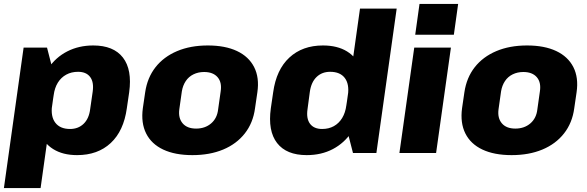

<svg xmlns="http://www.w3.org/2000/svg" viewBox="-24 -784 3009 984"><path d="M371 11Q298 11 248.5 -20Q199 -51 177.5 -108.5Q156 -166 166 -244L174 -298Q186 -377 223.5 -433.5Q261 -490 320.5 -520.5Q380 -551 454 -551Q558 -551 606 -489Q654 -427 638 -311L626 -229Q610 -113 543.5 -51Q477 11 371 11ZM97 -540H217L261 -369L184 180H-4ZM335 -123Q377 -123 404.5 -149.5Q432 -176 438 -224L451 -314Q458 -363 438 -389.5Q418 -416 376 -416Q342 -416 315.5 -401.5Q289 -387 272.5 -360.5Q256 -334 251 -296L243 -244Q235 -187 259.5 -155Q284 -123 335 -123Z M962 11Q873 11 812.5 -17.5Q752 -46 725 -100Q698 -154 708 -229L720 -311Q731 -386 773 -439.5Q815 -493 883.5 -522Q952 -551 1041 -551Q1130 -551 1190.5 -522.5Q1251 -494 1278.5 -440Q1306 -386 1295 -311L1283 -229Q1273 -154 1230.5 -100Q1188 -46 1119.5 -17.5Q1051 11 962 11ZM981 -125Q1027 -125 1058 -151.5Q1089 -178 1094 -224L1107 -316Q1114 -362 1091 -388.5Q1068 -415 1022 -415Q992 -415 967.5 -403Q943 -391 928 -368.5Q913 -346 908 -316L895 -224Q889 -179 912 -152Q935 -125 981 -125Z M1548 11Q1444 11 1396 -51Q1348 -113 1364 -229L1376 -311Q1392 -427 1459 -489Q1526 -551 1631 -551Q1705 -551 1754.5 -520.5Q1804 -490 1825.5 -433.5Q1847 -377 1836 -298L1828 -244Q1817 -166 1779 -108.5Q1741 -51 1682 -20Q1623 11 1548 11ZM1627 -123Q1661 -123 1687 -137.5Q1713 -152 1729.5 -179Q1746 -206 1751 -244L1759 -296Q1767 -353 1743 -384.5Q1719 -416 1668 -416Q1626 -416 1598.5 -389.5Q1571 -363 1564 -314L1552 -224Q1545 -176 1565 -149.5Q1585 -123 1627 -123ZM1741 -171 1821 -740H2009L1905 0H1785Z M2287 -540 2211 0H2023L2099 -540ZM2324 -764 2302 -606H2104L2126 -764Z M2598 11Q2509 11 2448.5 -17.5Q2388 -46 2361 -100Q2334 -154 2344 -229L2356 -311Q2367 -386 2409 -439.5Q2451 -493 2519.5 -522Q2588 -551 2677 -551Q2766 -551 2826.5 -522.5Q2887 -494 2914.5 -440Q2942 -386 2931 -311L2919 -229Q2909 -154 2866.5 -100Q2824 -46 2755.5 -17.5Q2687 11 2598 11ZM2617 -125Q2663 -125 2694 -151.5Q2725 -178 2730 -224L2743 -316Q2750 -362 2727 -388.5Q2704 -415 2658 -415Q2628 -415 2603.5 -403Q2579 -391 2564 -368.5Q2549 -346 2544 -316L2531 -224Q2525 -179 2548 -152Q2571 -125 2617 -125Z"/></svg>

Font: Pathway Extreme SemiCondensed ExtraBold
Style: Italic
Weight: 800
Width: 4
Italic angle: -8°
Version: Version 1.001;gftools[0.9.26]